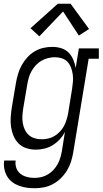

<svg xmlns="http://www.w3.org/2000/svg" viewBox="-20 -787 545 1020"><path d="M165 213Q143 213 121.5 210Q100 207 80 199.5Q60 192 44 179.5Q28 167 17.5 149Q7 131 3 109.5Q-1 88 2 66H63Q61 80 63.5 93.5Q66 107 72.5 118Q79 129 89.5 137Q100 145 112 149.5Q124 154 137.5 156Q151 158 165 158Q183 158 201 153.5Q219 149 235.5 139Q252 129 265 114.5Q278 100 287 83.5Q296 67 301 49Q306 31 309 14L325 -86Q314 -65 297 -46.5Q280 -28 259.5 -15.5Q239 -3 216 2.5Q193 8 170 8Q144 8 119.5 0Q95 -8 78 -25.5Q61 -43 51.5 -66Q42 -89 38.5 -114Q35 -139 37 -165.5Q39 -192 43 -218L65 -348Q69 -371 76 -394.5Q83 -418 95 -440Q107 -462 124.5 -481.5Q142 -501 164 -514Q186 -527 210 -532.5Q234 -538 258 -538Q282 -538 305 -531Q328 -524 344 -508Q360 -492 369 -470.5Q378 -449 382 -426L399 -530H505V-475H451L369 23Q365 47 357.5 71Q350 95 336.5 117.5Q323 140 304 159Q285 178 262 190.5Q239 203 214.5 208Q190 213 165 213ZM201 -47Q218 -47 236 -51Q254 -55 269.5 -64.5Q285 -74 298 -87.5Q311 -101 319.5 -117Q328 -133 333.5 -150.5Q339 -168 342 -185L363 -315Q366 -334 367.5 -353.5Q369 -373 366.5 -391.5Q364 -410 357.5 -427.5Q351 -445 339 -458Q327 -471 309 -477Q291 -483 272 -483Q254 -483 235.5 -478.5Q217 -474 200.5 -464.5Q184 -455 170.5 -440.5Q157 -426 147.5 -409Q138 -392 133 -374.5Q128 -357 125 -339L103 -209Q100 -189 99 -170Q98 -151 101 -133Q104 -115 112 -98Q120 -81 133 -69.5Q146 -58 164 -52.5Q182 -47 201 -47ZM189 -594 142 -637 287 -767H355L453 -633L399 -598L315 -726Z"/></svg>

Font: Iosevka Curly Slab LtObl
Style: Regular
Weight: 300
Italic angle: -9°
Monospace: yes
Designer: Belleve Invis
Foundry: Belleve Invis
Version: Version 11.0.0; ttfautohint (v1.8.3)